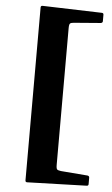

<svg xmlns="http://www.w3.org/2000/svg" viewBox="-64 -893 624 1072"><g transform="rotate(5 248.0 -357.5)"><path d="M473 -796Q473 -787 463 -785L313 -773Q297 -772 291.5 -767Q286 -762 286 -740V25Q286 47 291.5 51.5Q297 56 313 58L463 70Q473 72 473 81V117Q473 127 463 127L130 137Q120 137 120 127V-842Q120 -852 130 -852L463 -842Q473 -842 473 -832Z"/></g></svg>

Font: Hahmlet Black
Style: Regular
Weight: 900
Version: Version 1.002